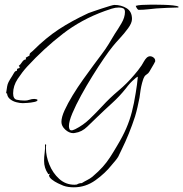

<svg xmlns="http://www.w3.org/2000/svg" viewBox="-20 -552 782 819"><path d="M295 247Q284 247 272.5 245.5Q261 244 250 240Q242 237 227.5 230Q213 223 201.5 214Q190 205 189 196L193 189L185 191V189Q168 165 168 134Q168 117 170.5 99.5Q173 82 172 65L173 64H176V66H177Q176 70 176 73.5Q176 77 176 81Q176 114 190.5 150Q205 186 232.5 211Q260 236 298 236L308 235Q317 229 329 229Q340 222 352 216Q364 210 374 202Q401 179 418 160Q435 141 449 119.5Q463 98 480 69Q504 29 518.5 -4.5Q533 -38 542.5 -74.5Q552 -111 559 -156Q565 -191 568 -225Q559 -221 554 -215Q544 -207 534.5 -196.5Q525 -186 517 -175Q490 -141 458 -112Q426 -83 395 -53Q375 -34 352 -11.5Q329 11 300 15L293 16Q275 16 258.5 1Q242 -14 242 -32Q242 -52 255.5 -81.5Q269 -111 290 -145.5Q311 -180 335 -213.5Q359 -247 380 -275.5Q401 -304 414 -321Q430 -342 443.5 -364Q457 -386 470 -408Q483 -427 498 -452.5Q513 -478 513 -501Q513 -513 505.5 -516.5Q498 -520 487 -520Q472 -520 456.5 -515Q441 -510 427 -505Q327 -469 247 -407Q167 -345 96 -268Q75 -245 55.5 -215.5Q36 -186 36 -154Q36 -130 51.5 -126.5Q67 -123 86 -123Q96 -123 106 -126.5Q116 -130 126 -130Q128 -130 134 -129Q140 -128 140 -125Q140 -120 126 -117Q112 -114 96.5 -113Q81 -112 77 -112Q65 -112 49.5 -116Q34 -120 22.5 -129.5Q11 -139 10 -154H6Q9 -174 10.5 -183.5Q12 -193 16.5 -202Q21 -211 32 -228Q35 -233 40 -241.5Q45 -250 52 -250V-249L53 -258L59 -261L61 -260Q64 -265 65 -265L60 -271Q67 -276 74 -287Q81 -298 91 -299L90 -306L106 -315V-317Q106 -324 111 -327.5Q116 -331 120 -335Q176 -391 231 -427Q286 -463 357 -496Q362 -498 378 -503.5Q394 -509 413.5 -515.5Q433 -522 448.5 -526.5Q464 -531 468 -531Q497 -531 520 -517Q543 -503 543 -471Q543 -454 526.5 -431.5Q510 -409 490.5 -388Q471 -367 460 -353Q446 -336 423 -302.5Q400 -269 374.5 -228Q349 -187 326 -145Q303 -103 288.5 -68.5Q274 -34 274 -14Q274 -9 276 -2.5Q278 4 285 4Q290 4 293.5 2Q297 0 301 -1Q335 -18 363 -45Q391 -72 416 -99Q448 -134 485 -165Q522 -196 553 -233Q569 -251 584 -273Q589 -281 594 -290Q599 -299 605 -305Q612 -312 620 -312Q628 -312 635 -306.5Q642 -301 642 -293V-290Q642 -289 636 -278.5Q630 -268 624 -258Q618 -248 617 -246Q613 -239 605.5 -234.5Q598 -230 595 -223Q592 -218 590 -211Q588 -204 586 -198Q582 -183 579.5 -167Q577 -151 575 -135Q571 -115 566.5 -95Q562 -75 556 -55Q532 19 498 88Q494 95 491 102.5Q488 110 484 117Q479 125 472 133.5Q465 142 458 150Q429 187 387 217Q345 247 295 247ZM572 -510Q568 -510 564 -516.5Q560 -523 559 -527Q568 -530 585 -531Q602 -532 619.5 -532Q637 -532 647 -532Q656 -532 677 -531.5Q698 -531 717.5 -529Q737 -527 742 -523Q742 -520 739 -520Q720 -520 692.5 -518.5Q665 -517 647 -516Q636 -515 613.5 -512.5Q591 -510 572 -510Z"/></svg>

Font: Qwitcher Grypen
Style: Regular
Weight: 400
Designer: Robert E. Leuschke
Foundry: Robert E. Leuschke
Version: Version 1.100; ttfautohint (v1.8.3)